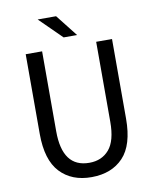

<svg xmlns="http://www.w3.org/2000/svg" viewBox="-91 -887 781 968"><g transform="rotate(-10 300.0 -403.0)"><path d="M282.2 -706.1 168.9 -817.9H263.2L351.1 -706.1ZM79.1 -248V-655.8H163.1V-246.1Q163.1 -61 300.8 -61Q364.7 -61 402.3 -105Q439.9 -148.9 439.9 -246.1V-655.8H521V-248Q521 -113.3 461.9 -50.8Q402.8 11.7 300.3 12.2Q198.2 12.7 138.7 -50.8Q79.1 -114.3 79.1 -248Z"/></g></svg>

Font: SourceCodePro-Regular
Style: Regular
Weight: 400
Monospace: yes
Designer: Paul D. Hunt
Foundry: Adobe Systems Incorporated
Version: Version 1.009;PS 1.000;hotconv 1.0.70;makeotf.lib2.5.5900